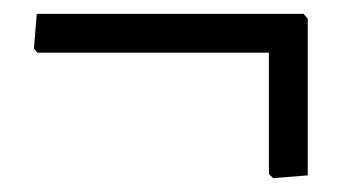

<svg xmlns="http://www.w3.org/2000/svg" viewBox="-20 -313 520 277"><path d="M424 -286V-60L374 -56L368 -62V-237H34L29 -243L33 -293H418Z"/></svg>

Font: Alegreya Sans
Style: Regular
Weight: 400
Designer: Juan Pablo del Peral
Foundry: Huerta Tipografica
Version: Version 2.008; ttfautohint (v1.6)